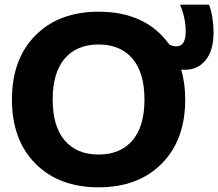

<svg xmlns="http://www.w3.org/2000/svg" viewBox="-20 -790 932 820"><path d="M256.5 -190Q308 -130 401 -130Q494 -130 545.5 -190Q597 -250 597 -365Q597 -480 545.5 -540Q494 -600 401 -600Q308 -600 256.5 -540Q205 -480 205 -365Q205 -250 256.5 -190ZM401 -740Q603 -740 703 -600Q719 -592 733 -592Q773 -592 773 -655Q773 -713 749 -770H873Q892 -716 892 -651Q892 -575 858.5 -533.5Q825 -492 770 -492Q759 -492 754 -493Q771 -433 771 -365Q771 -192 670.5 -91Q570 10 401 10Q232 10 131.5 -91Q31 -192 31 -365Q31 -538 131.5 -639Q232 -740 401 -740Z"/></svg>

Font: M PLUS 1p ExtraBold
Style: Regular
Weight: 800
Version: Version 1.062